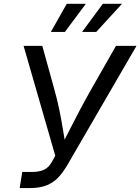

<svg xmlns="http://www.w3.org/2000/svg" viewBox="-20 -962 718 982"><path d="M80.6 0 93.8 -82.5H144.5Q178.7 -82.5 203.6 -93.3Q228.5 -104 244.1 -132.3L262.7 -165.5L100.6 -727.5H196.3L256.3 -510.7Q272.9 -451.7 283.2 -401.6Q293.5 -351.6 301 -304.9Q308.6 -258.3 316.9 -209.5H291Q316.4 -258.8 339.8 -305.2Q363.3 -351.6 389.6 -401.4Q416 -451.2 449.7 -510.7L573.2 -727.5H678.2L325.7 -120.1Q305.7 -85.4 281.5 -58.1Q257.3 -30.8 221.7 -15.4Q186 0 129.9 0ZM312 -798.8H240.2L321.3 -942.4H418.9ZM472.2 -798.8H399.9L505.9 -942.4H604Z"/></svg>

Font: Inter
Style: Italic
Weight: 400
Italic angle: -9.3988°
Designer: Rasmus Andersson
Foundry: rsms
Version: Version 4.001;git-66647c0bb